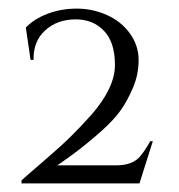

<svg xmlns="http://www.w3.org/2000/svg" viewBox="-20 -734 415 446"><path d="M216 -430Q180 -398 148.5 -375Q117 -352 113 -350H251Q285 -350 303 -368Q315 -381 329 -406H335L304 -308H30V-315Q42 -326 81 -359.5Q120 -393 142 -414.5Q164 -436 192 -467Q247 -530 247 -583Q247 -636 221.5 -662.5Q196 -689 156 -689Q113 -689 85 -663.5Q57 -638 58 -595H51L40 -670Q59 -690 90.5 -702Q122 -714 158.5 -714Q195 -714 228.5 -699Q262 -684 282 -656Q302 -628 302 -594.5Q302 -561 289 -530.5Q276 -500 260.5 -478Q245 -456 216 -430Z"/></svg>

Font: Cinzel Decorative
Style: Regular
Weight: 400
Designer: Natanael Gama
Version: Version 1.002;PS 001.002;hotconv 1.0.56;makeotf.lib2.0.21325